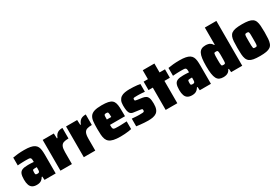

<svg xmlns="http://www.w3.org/2000/svg" viewBox="60 -1745 3982 2756"><g transform="rotate(-30 2050.5 -367.5)"><path d="M149 8Q106 8 78 -8.5Q50 -25 37 -60.5Q24 -96 24 -150Q24 -211 37.5 -244.5Q51 -278 84.5 -291Q118 -304 175 -304Q183 -304 194.5 -304Q206 -304 219.5 -303.5Q233 -303 246.5 -302Q260 -301 273 -300V-319Q273 -341 269.5 -353Q266 -365 257 -370.5Q248 -376 229 -377Q210 -378 179 -378Q156 -378 133.5 -377Q111 -376 89.5 -375Q68 -374 49 -372V-502Q87 -509 135 -513.5Q183 -518 238 -518Q298 -518 339 -510Q380 -502 405 -485.5Q430 -469 442.5 -444Q455 -419 459 -384.5Q463 -350 463 -305V0H278L274 -57H264Q249 -32 231.5 -17.5Q214 -3 193.5 2.5Q173 8 149 8ZM236 -127Q246 -127 252 -128.5Q258 -130 262.5 -134Q267 -138 269 -144Q271 -150 272 -161Q273 -172 273 -187V-214H238Q222 -214 214 -211Q206 -208 203.5 -197.5Q201 -187 201 -167Q201 -152 202.5 -143Q204 -134 212 -130.5Q220 -127 236 -127Z M542 0V-510H726L730 -427H739Q753 -462 770.5 -481.5Q788 -501 813 -509.5Q838 -518 873 -518V-343Q825 -343 793.5 -333Q762 -323 747 -291.5Q732 -260 732 -196V0Z M929 0V-510H1113L1117 -427H1126Q1140 -462 1157.5 -481.5Q1175 -501 1200 -509.5Q1225 -518 1260 -518V-343Q1212 -343 1180.5 -333Q1149 -323 1134 -291.5Q1119 -260 1119 -196V0Z M1538 8Q1468 8 1423.5 -2Q1379 -12 1353.5 -32.5Q1328 -53 1316.5 -84Q1305 -115 1302 -157.5Q1299 -200 1299 -254Q1299 -324 1304 -374Q1309 -424 1330.5 -456Q1352 -488 1397 -503Q1442 -518 1522 -518Q1586 -518 1626.5 -509.5Q1667 -501 1689.5 -482Q1712 -463 1721.5 -432Q1731 -401 1733 -357Q1735 -313 1735 -254V-214H1486Q1486 -185 1488 -168.5Q1490 -152 1499 -144Q1508 -136 1528.5 -134.5Q1549 -133 1584 -133Q1599 -133 1620 -133.5Q1641 -134 1666.5 -135.5Q1692 -137 1719 -138V-10Q1700 -5 1670.5 -1Q1641 3 1606.5 5.5Q1572 8 1538 8ZM1559 -290V-303Q1559 -333 1558 -350Q1557 -367 1553.5 -375Q1550 -383 1542 -385.5Q1534 -388 1522 -388Q1509 -388 1501.5 -385Q1494 -382 1490.5 -374Q1487 -366 1486.5 -348.5Q1486 -331 1486 -303H1570Z M1994 8Q1964 8 1928.5 5.5Q1893 3 1860 -0.5Q1827 -4 1802 -8V-135Q1820 -134 1837 -132.5Q1854 -131 1869.5 -130Q1885 -129 1898.5 -128.5Q1912 -128 1923 -128Q1961 -128 1978.5 -129.5Q1996 -131 2001.5 -137Q2007 -143 2007 -157Q2007 -166 2005.5 -171.5Q2004 -177 1995 -180Q1986 -183 1965 -186L1864 -200Q1834 -204 1817 -223.5Q1800 -243 1794 -277.5Q1788 -312 1788 -361Q1788 -410 1802.5 -440.5Q1817 -471 1843 -488Q1869 -505 1906 -511.5Q1943 -518 1988 -518Q2018 -518 2050 -516Q2082 -514 2111 -511Q2140 -508 2158 -503V-375Q2133 -378 2110.5 -379.5Q2088 -381 2070.5 -381.5Q2053 -382 2042 -382Q2009 -382 1992.5 -381Q1976 -380 1971 -375Q1966 -370 1966 -359Q1966 -348 1967.5 -343Q1969 -338 1977 -335.5Q1985 -333 2002 -330L2086 -318Q2117 -313 2139 -300Q2161 -287 2172.5 -256Q2184 -225 2184 -164Q2184 -108 2170.5 -74Q2157 -40 2131.5 -22.5Q2106 -5 2071.5 1.5Q2037 8 1994 8Z M2286 0V-370H2215V-510H2286V-658H2479V-510H2569V-370H2479V0Z M2722 8Q2679 8 2651 -8.5Q2623 -25 2610 -60.5Q2597 -96 2597 -150Q2597 -211 2610.5 -244.5Q2624 -278 2657.5 -291Q2691 -304 2748 -304Q2756 -304 2767.5 -304Q2779 -304 2792.5 -303.5Q2806 -303 2819.5 -302Q2833 -301 2846 -300V-319Q2846 -341 2842.5 -353Q2839 -365 2830 -370.5Q2821 -376 2802 -377Q2783 -378 2752 -378Q2729 -378 2706.5 -377Q2684 -376 2662.5 -375Q2641 -374 2622 -372V-502Q2660 -509 2708 -513.5Q2756 -518 2811 -518Q2871 -518 2912 -510Q2953 -502 2978 -485.5Q3003 -469 3015.5 -444Q3028 -419 3032 -384.5Q3036 -350 3036 -305V0H2851L2847 -57H2837Q2822 -32 2804.5 -17.5Q2787 -3 2766.5 2.5Q2746 8 2722 8ZM2809 -127Q2819 -127 2825 -128.5Q2831 -130 2835.5 -134Q2840 -138 2842 -144Q2844 -150 2845 -161Q2846 -172 2846 -187V-214H2811Q2795 -214 2787 -211Q2779 -208 2776.5 -197.5Q2774 -187 2774 -167Q2774 -152 2775.5 -143Q2777 -134 2785 -130.5Q2793 -127 2809 -127Z M3241 8Q3203 8 3176.5 -4.5Q3150 -17 3134 -46.5Q3118 -76 3110.5 -127Q3103 -178 3103 -254Q3103 -328 3110 -378.5Q3117 -429 3133 -459.5Q3149 -490 3175.5 -504Q3202 -518 3242 -518Q3266 -518 3287 -513Q3308 -508 3325 -495.5Q3342 -483 3355 -459H3364V-743H3555V0H3371L3367 -57H3356Q3345 -32 3327 -17.5Q3309 -3 3287 2.5Q3265 8 3241 8ZM3329 -145Q3346 -145 3353 -149.5Q3360 -154 3362 -172Q3363 -183 3363.5 -204.5Q3364 -226 3364 -255Q3364 -285 3364 -304.5Q3364 -324 3362 -334Q3360 -355 3353 -360Q3346 -365 3329 -365Q3315 -365 3307.5 -363Q3300 -361 3297 -351Q3294 -341 3293 -318.5Q3292 -296 3292 -255Q3292 -215 3293 -192.5Q3294 -170 3297 -160Q3300 -150 3307.5 -147.5Q3315 -145 3329 -145Z M3848 8Q3784 8 3742.5 0.5Q3701 -7 3676.5 -25Q3652 -43 3640 -73.5Q3628 -104 3625 -148.5Q3622 -193 3622 -255Q3622 -318 3625 -363Q3628 -408 3640 -438Q3652 -468 3676.5 -485.5Q3701 -503 3742.5 -510.5Q3784 -518 3848 -518Q3911 -518 3952.5 -510.5Q3994 -503 4019 -485.5Q4044 -468 4055.5 -438Q4067 -408 4070.5 -363Q4074 -318 4074 -255Q4074 -193 4070.5 -148.5Q4067 -104 4055.5 -73.5Q4044 -43 4019 -25Q3994 -7 3952.5 0.5Q3911 8 3848 8ZM3848 -133Q3861 -133 3868.5 -135.5Q3876 -138 3879.5 -150Q3883 -162 3883.5 -187Q3884 -212 3884 -255Q3884 -299 3883.5 -324Q3883 -349 3879.5 -360.5Q3876 -372 3868.5 -375Q3861 -378 3847 -378Q3834 -378 3826.5 -375Q3819 -372 3815.5 -360.5Q3812 -349 3811.5 -324Q3811 -299 3811 -255Q3811 -212 3812 -187Q3813 -162 3816 -150Q3819 -138 3826.5 -135.5Q3834 -133 3848 -133Z"/></g></svg>

Font: Saira SemiCondensed Black
Style: Regular
Weight: 900
Width: 4
Designer: Hector Gatti with collaboration of the Omnibus-Type team
Foundry: Omnibus-Type
Version: Version 1.101